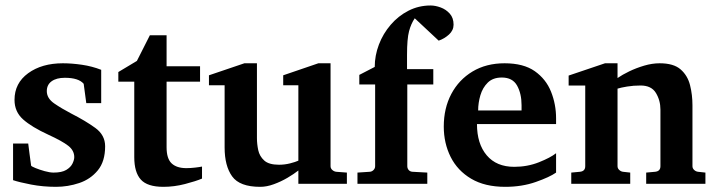

<svg xmlns="http://www.w3.org/2000/svg" viewBox="-20 -706 2687 717"><path d="M372.6 -159.7Q372.6 -103 345.2 -69.8Q317.9 -36.6 275.9 -22.5Q233.9 -8.3 189 -8.3Q140.6 -8.3 96.2 -16.8Q51.8 -25.4 28.8 -33.2V-169.9H85.4Q86.9 -156.7 90.3 -131.3Q93.8 -106 96.2 -87.4Q97.7 -84.5 112.5 -78.4Q127.4 -72.3 146.7 -66.9Q166 -61.5 180.2 -61.5Q210.9 -61.5 227.5 -71.5Q244.1 -81.5 250.7 -95.2Q257.3 -108.9 257.3 -119.1Q257.3 -144 234.9 -161.6Q212.4 -179.2 160.2 -203.1Q98.6 -231.4 66.4 -260Q34.2 -288.6 34.2 -333Q34.2 -395.5 85.2 -432.6Q136.2 -469.7 214.8 -469.7Q248.5 -469.7 286.4 -464.1Q324.2 -458.5 357.9 -445.3V-320.8H302.2L292.5 -393.1Q273.4 -415.5 222.2 -415.5Q190.9 -415.5 172.9 -402.6Q154.8 -389.6 154.8 -365.7Q154.8 -338.9 182.4 -319.8Q210 -300.8 245.6 -282.2Q299.3 -254.9 335.9 -228.3Q372.6 -201.7 372.6 -159.7Z M734.4 -39.1Q711.4 -29.3 670.9 -18.8Q630.4 -8.3 590.3 -8.3Q530.3 -8.3 505.9 -35.4Q481.4 -62.5 481.4 -119.1V-400.9H421.9V-437L491.2 -478.5L539.6 -574.2H602.1V-458.5H727.1V-400.9H602.1V-156.2Q602.1 -113.3 621.1 -95.7Q640.1 -78.1 675.8 -78.1Q691.4 -78.1 708.3 -80.1Q725.1 -82 734.4 -84Z M1275.4 -19.5H1094.2V-69.3Q1077.6 -56.2 1053.5 -42Q1029.3 -27.8 1002.7 -18.1Q976.1 -8.3 951.7 -8.3Q875 -8.3 846.9 -47.4Q818.8 -86.4 818.8 -155.3V-387.7H760.3V-424.8L892.6 -469.7H939.5V-190.4Q939.5 -168.5 944.3 -145.5Q949.2 -122.6 966.6 -106.7Q983.9 -90.8 1022 -90.8Q1043 -90.8 1063.2 -95.9Q1083.5 -101.1 1094.2 -106V-387.7H1037.6V-424.8L1168.9 -469.7H1214.4V-85.4Q1214.4 -77.1 1220.9 -71.3Q1227.5 -65.4 1235.8 -64.5L1275.4 -61.5Z M1673.8 -613.8Q1673.8 -592.8 1656.7 -577.1Q1639.6 -561.5 1618.2 -554.2L1528.8 -637.7Q1515.1 -617.7 1507.6 -589.6Q1500 -561.5 1500 -500.5V-447.8H1598.1V-390.6H1501V-85.4Q1501 -77.1 1506.3 -71Q1511.7 -64.9 1521 -64.5L1575.7 -61.5V-19.5H1314.9V-61.5L1360.4 -64.5Q1368.7 -64.9 1374.8 -71Q1380.9 -77.1 1380.9 -85.4V-390.6H1321.8V-426.3L1379.4 -456.1Q1379.4 -498.5 1395 -539.6Q1410.6 -580.6 1439 -613.5Q1467.3 -646.5 1505.4 -666Q1543.5 -685.5 1587.9 -685.5Q1605.5 -685.5 1625.5 -678.2Q1645.5 -670.9 1659.7 -655Q1673.8 -639.2 1673.8 -613.8Z M2056.6 -61.5Q2032.2 -44.4 1980.7 -26.4Q1929.2 -8.3 1866.7 -8.3Q1790.5 -8.3 1739.5 -38.6Q1688.5 -68.8 1662.8 -120.1Q1637.2 -171.4 1637.2 -233.4Q1637.2 -301.8 1665.3 -355Q1693.4 -408.2 1744.6 -439Q1795.9 -469.7 1864.3 -469.7Q1935.1 -469.7 1977.1 -440.2Q2019 -410.6 2037.8 -363.5Q2056.6 -316.4 2056.6 -264.2Q2056.6 -258.8 2056.6 -253.4Q2056.6 -248 2056.6 -242.7H1761.2Q1761.2 -168.9 1797.6 -126Q1834 -83 1900.4 -83Q1949.7 -83 1992.7 -100.1Q2035.6 -117.2 2056.6 -133.8ZM1927.7 -293.5V-313Q1927.7 -356.4 1910.9 -386.5Q1894 -416.5 1854 -416.5Q1820.8 -416.5 1801.5 -397.5Q1782.2 -378.4 1773.9 -350.1Q1765.6 -321.8 1765.6 -293.5Z M2614.3 -19.5H2393.1V-61.5L2426.3 -64.5Q2446.3 -66.4 2446.3 -85.4V-296.9Q2446.3 -331.1 2429.4 -358.9Q2412.6 -386.7 2372.1 -386.7Q2345.2 -386.7 2321.8 -382.8Q2298.3 -378.9 2286.1 -375V-85.4Q2286.1 -77.1 2292.5 -71.3Q2298.8 -65.4 2306.6 -64.5L2333.5 -61.5V-19.5H2113.3V-61.5L2145.5 -64.5Q2165.5 -66.4 2165.5 -85.4V-386.7H2103.5V-423.8L2239.3 -469.7H2286.1V-414.6Q2303.7 -426.8 2329.8 -439.5Q2356 -452.1 2385.7 -460.9Q2415.5 -469.7 2443.4 -469.7Q2495.6 -469.7 2521.7 -446.8Q2547.9 -423.8 2556.9 -387.9Q2565.9 -352.1 2565.9 -313V-85.4Q2565.9 -77.1 2572.3 -71.3Q2578.6 -65.4 2586.9 -64.5L2614.3 -61.5Z"/></svg>

Font: Annapurna SIL
Style: Bold
Weight: 700
Designer: Peter Martin, Annie Olsen
Foundry: SIL International
Version: Version 2.000